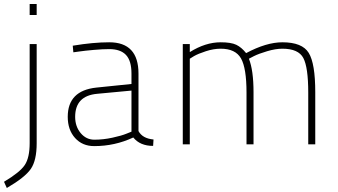

<svg xmlns="http://www.w3.org/2000/svg" viewBox="-40 -720 1686 958"><path d="M108 -6V-500H143V-5Q143 80 114 122.5Q85 165 -6 218L-20 187Q59 140 83.5 103.5Q108 67 108 -6ZM108 -645V-700H143V-645Z M651 -353V-66Q671 -29 726 -24L724 8Q659 8 625 -34Q533 9 430 9Q371 9 334.5 -31.5Q298 -72 298 -137Q298 -268 441 -283L616 -301V-353Q616 -417 588.5 -446Q561 -475 505 -475Q473 -475 428 -471Q383 -467 355 -463L326 -459L323 -492Q425 -509 505 -509Q651 -509 651 -353ZM616 -268 445 -252Q335 -242 335 -137Q335 -89 362.5 -56Q390 -23 431 -23Q475 -23 521 -33Q567 -43 591 -53L616 -63Z M907 0H872V-500H907V-460Q985 -509 1061 -509Q1113 -509 1139 -496.5Q1165 -484 1188 -455Q1289 -509 1369 -509Q1468 -509 1500.5 -456Q1533 -403 1533 -260V0H1498V-258Q1498 -384 1473.5 -430.5Q1449 -477 1369 -477Q1335 -477 1293 -464.5Q1251 -452 1227 -440L1202 -427Q1225 -369 1225 -260V0H1190V-258Q1190 -380 1162.5 -428.5Q1135 -477 1061 -477Q1026 -477 987.5 -464.5Q949 -452 928 -440L907 -427Z"/></svg>

Font: TitilliumMaps29L
Style: 1 wt
Weight: 100
Designer: Campivisivi
Foundry: Accademia di Belle Arti di Urbino and students of MA course of Visual design
Version: Version 001.001